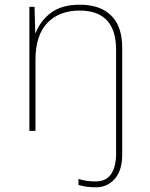

<svg xmlns="http://www.w3.org/2000/svg" viewBox="-20 -557 640 817"><path d="M500 -354V0V100Q500 168 468.5 204Q437 240 388 240Q346 240 314 230V204Q343 215 388 215Q431 215 452.5 184Q474 153 474 96V-175V-345Q474 -512 319 -512Q232 -512 181.5 -459.5Q131 -407 131 -302V0H105V-528H127L130 -417H132Q152 -469 197.5 -503Q243 -537 320 -537Q406 -537 453 -491Q500 -445 500 -354Z"/></svg>

Font: Noto Sans Mono UI Thin
Style: Regular
Weight: 250
Monospace: yes
Designer: Monotype Design team
Foundry: Monotype Imaging Inc.
Version: Version 1.000